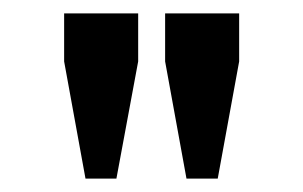

<svg xmlns="http://www.w3.org/2000/svg" viewBox="-20 -705 450 285"><path d="M185.1 -613.8 152.8 -439.9H106.9L75.2 -613.8V-685.1H185.1ZM335 -613.8 303.2 -439.9H256.8L225.1 -613.8V-685.1H335Z"/></svg>

Font: Unica One
Style: Bold
Weight: 400
Designer: Eduardo Rodriguez Tunni
Foundry: Eduardo Rodriguez Tunni
Version: Version 1.001